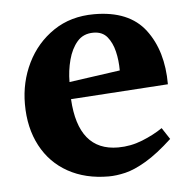

<svg xmlns="http://www.w3.org/2000/svg" viewBox="-41 -477 531 534"><g transform="rotate(-5 225.0 -210.5)"><path d="M428 -225 156 -207.2Q164 -62 275 -62Q310 -62 342.6 -75Q375.2 -88 400 -105L421 -73Q380 -35 347 -15.5Q314 4 288.6 10Q263.2 16 242 16Q177.2 16 128.6 -11Q80 -38 53.5 -88Q27 -138 27 -204.5Q27 -266 52.9 -319Q78.9 -372 126.9 -404.5Q175 -437 240.4 -437Q338 -437 383 -377.7Q428 -318.4 428 -225ZM234 -386Q205.6 -386 188.8 -366.5Q172 -347 164 -316.8Q156 -286.6 156 -255L298 -275Q298 -303.1 292 -328.1Q286 -353 272.5 -369.5Q258.9 -386 234 -386Z"/></g></svg>

Font: Buenard
Style: Regular
Weight: 400
Version: Version 2.000